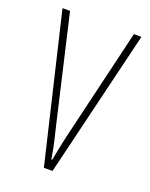

<svg xmlns="http://www.w3.org/2000/svg" viewBox="-107 -587 507 647"><g transform="rotate(20 146.5 -263.5)"><path d="M130 0 5 -527H32L119 -152Q126 -124 132.5 -95.5Q139 -67 144 -35H147Q153 -66 159 -95Q165 -124 172 -152L261 -527H288L161 0Z"/></g></svg>

Font: Noto Sans Sinhala UI ExtraCondensed Thin
Style: Regular
Weight: 100
Width: 2
Designer: Jelle Bosma - Monotype Design Team
Foundry: Monotype Imaging Inc.
Version: Version 2.006; ttfautohint (v1.8.4.7-5d5b)